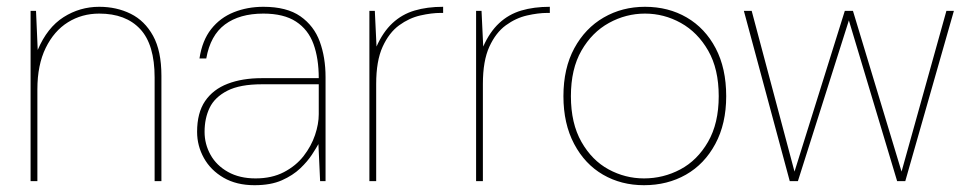

<svg xmlns="http://www.w3.org/2000/svg" viewBox="-20 -533 2854 565"><path d="M70 0V-501H86L91 -386Q119 -452 167 -482.5Q215 -513 272 -513Q323 -513 364.5 -492.5Q406 -472 430.5 -427.5Q455 -383 455 -310V0H435V-305Q435 -402 392.5 -447.5Q350 -493 272 -493Q221 -493 180 -467.5Q139 -442 114.5 -392Q90 -342 90 -270V0Z M729 12Q676 12 638 -10Q600 -32 580 -68Q560 -104 560 -145Q560 -201 583.5 -235.5Q607 -270 650 -286.5Q693 -303 750 -303H918Q918 -361 902.5 -403.5Q887 -446 851 -469.5Q815 -493 755 -493Q685 -493 642 -461Q599 -429 587 -361H567Q575 -414 601.5 -447.5Q628 -481 668 -497Q708 -513 755 -513Q824 -513 864 -485Q904 -457 921 -410.5Q938 -364 938 -306V0H922L917 -109Q911 -98 898 -78Q885 -58 863.5 -37.5Q842 -17 809.5 -2.5Q777 12 729 12ZM732 -8Q780 -8 815.5 -26.5Q851 -45 873.5 -74Q896 -103 907 -135.5Q918 -168 918 -197V-285H751Q686 -285 649 -266Q612 -247 597 -216Q582 -185 582 -145Q582 -109 599.5 -77.5Q617 -46 651 -27Q685 -8 732 -8Z M1067 0V-501H1083L1088 -396Q1107 -439 1135 -465Q1163 -491 1200 -502Q1237 -513 1284 -513V-495H1277Q1250 -495 1217 -487.5Q1184 -480 1154.5 -458.5Q1125 -437 1106 -395.5Q1087 -354 1087 -286V0Z M1381 0V-501H1397L1402 -396Q1421 -439 1449 -465Q1477 -491 1514 -502Q1551 -513 1598 -513V-495H1591Q1564 -495 1531 -487.5Q1498 -480 1468.5 -458.5Q1439 -437 1420 -395.5Q1401 -354 1401 -286V0Z M1875 12Q1808 12 1754.5 -19Q1701 -50 1669.5 -109.5Q1638 -169 1638 -250Q1638 -332 1670 -391Q1702 -450 1756.5 -481.5Q1811 -513 1878 -513Q1947 -513 2001 -481.5Q2055 -450 2086 -391Q2117 -332 2117 -250Q2117 -169 2085 -109.5Q2053 -50 1998.5 -19Q1944 12 1875 12ZM1875 -8Q1932 -8 1982 -34.5Q2032 -61 2063.5 -115.5Q2095 -170 2095 -250Q2095 -330 2064 -384Q2033 -438 1983.5 -465.5Q1934 -493 1878 -493Q1822 -493 1772 -465.5Q1722 -438 1691 -384Q1660 -330 1660 -250Q1660 -170 1691 -115.5Q1722 -61 1771 -34.5Q1820 -8 1875 -8Z M2304 0 2169 -501H2192L2318 -28L2466 -501H2490L2633 -28L2765 -501H2787L2644 0H2620L2478 -473L2328 0Z"/></svg>

Font: DM Sans 18pt Thin
Style: Regular
Weight: 250
Designer: Colophon Foundry, Jonny Pinhorn
Foundry: Colophon Foundry
Version: Version 4.004;gftools[0.9.30]